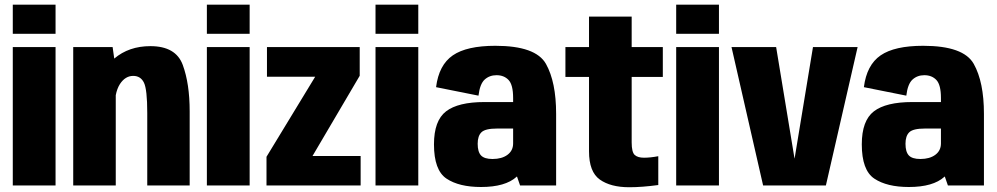

<svg xmlns="http://www.w3.org/2000/svg" viewBox="-20 -798 4288 826"><path d="M35 0V-595.5H219V0ZM35 -778H219V-652.5H35Z M295 0V-595.5H464.5L471.5 -546Q534.5 -599.5 627 -599.5Q736.5 -599.5 766.2 -518.8Q796 -438 796 -319V0H613.5V-312Q613.5 -413.5 599.2 -442.5Q585 -471.5 553 -471.5Q519 -471.5 496 -436.5Q483.5 -417 478 -388.5V0Z M870 0V-595.5H1054V0ZM870 -778H1054V-652.5H870Z M1126.5 0V-123.5L1336 -468H1128.5V-595.5H1527.5V-472L1324.5 -127H1531.5V0Z M1595.5 0V-595.5H1779.5V0ZM1595.5 -778H1779.5V-652.5H1595.5Z M2217.5 0 2204 -39Q2203.5 -38.5 2202.5 -37.5Q2154 6.5 2049.5 6.5Q1955 6.5 1901 -29.5Q1847 -65.5 1847 -177Q1847 -279 1899 -319Q1951 -359 2064.5 -359H2187.5V-376.5Q2187.5 -433 2168 -453.8Q2148.5 -474.5 2116 -474.5Q2086 -474.5 2065.2 -455.8Q2044.5 -437 2038.5 -386.5L1856 -423Q1868 -518.5 1928 -559.8Q1988 -601 2111 -601Q2285 -601 2328.8 -523Q2372.5 -445 2372.5 -308.5V0ZM2187.5 -181V-245H2118.5Q2068 -245 2051.5 -229.2Q2035 -213.5 2035 -179.5Q2035 -144.5 2049.5 -129.2Q2064 -114 2099 -114Q2139 -114 2163.2 -132Q2187.5 -150 2187.5 -181Z M2687 7.5Q2607 7.5 2560.5 -25.5Q2514 -58.5 2514 -147V-467H2412.5V-595.5H2514V-726.5H2697.5V-595.5H2831.5V-467H2697.5V-185Q2697.5 -143.5 2710.5 -131.5Q2723.5 -119.5 2750.5 -119.5Q2778 -119.5 2812 -126V-2Q2742 7.5 2687 7.5Z M2889 0V-595.5H3073V0ZM2889 -778H3073V-652.5H2889Z M3263 0 3127 -595.5H3319L3398 -116.5H3398.5L3477.5 -595.5H3669.5L3533 0Z M4058 0 4044.5 -39Q4044 -38.5 4043 -37.5Q3994.5 6.5 3890 6.5Q3795.5 6.5 3741.5 -29.5Q3687.5 -65.5 3687.5 -177Q3687.5 -279 3739.5 -319Q3791.5 -359 3905 -359H4028V-376.5Q4028 -433 4008.5 -453.8Q3989 -474.5 3956.5 -474.5Q3926.5 -474.5 3905.8 -455.8Q3885 -437 3879 -386.5L3696.5 -423Q3708.5 -518.5 3768.5 -559.8Q3828.5 -601 3951.5 -601Q4125.5 -601 4169.2 -523Q4213 -445 4213 -308.5V0ZM4028 -181V-245H3959Q3908.5 -245 3892 -229.2Q3875.5 -213.5 3875.5 -179.5Q3875.5 -144.5 3890 -129.2Q3904.5 -114 3939.5 -114Q3979.5 -114 4003.8 -132Q4028 -150 4028 -181Z"/></svg>

Font: Anybody ExtraBold
Style: Regular
Weight: 800
Designer: Tyler Finck
Foundry: Etcetera Type Company
Version: Version 1.010; ttfautohint (v1.8.3) -l 8 -r 50 -G 200 -x 14 